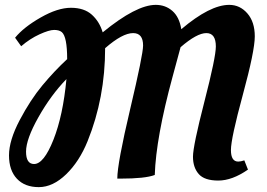

<svg xmlns="http://www.w3.org/2000/svg" viewBox="-20 -730 1097 789"><path d="M999 -33Q934 12 877 12Q820 12 796.5 -15Q773 -42 773 -86Q773 -130 820 -312.5Q867 -495 867 -539Q867 -594 828 -594Q789 -594 722 -536Q720 -528 689 -414Q621 -164 616 -11Q577 4 475 4H462Q462 -58 515 -282Q568 -506 568 -543Q568 -594 527 -594Q483 -594 412 -532Q412 -328 340 -150Q306 -66 251.5 -13.5Q197 39 139.5 39Q82 39 49.5 4.5Q17 -30 17 -91.5Q17 -153 61 -236.5Q105 -320 154.5 -379.5Q204 -439 256 -487Q256 -579 234 -598Q223 -607 202.5 -607Q182 -607 142.5 -589Q103 -571 67 -540L42 -575Q77 -618 147 -658Q217 -698 271.5 -698Q326 -698 357.5 -669.5Q389 -641 402 -597Q540 -710 620 -710Q660 -710 688.5 -685Q717 -660 725 -610Q843 -710 922 -710Q966 -710 996.5 -675Q1027 -640 1027 -580.5Q1027 -521 978 -341Q929 -161 929 -113.5Q929 -66 959 -66Q969 -66 984 -71ZM120 -56Q160 -56 199.5 -155.5Q239 -255 253 -405Q189 -339 138 -248.5Q87 -158 87 -107Q87 -56 120 -56Z"/></svg>

Font: Oleo Script Swash Caps
Style: Regular
Weight: 400
Designer: Soytutype
Foundry: Soytutype
Version: Version 1.002